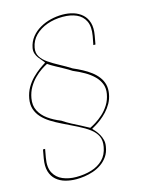

<svg xmlns="http://www.w3.org/2000/svg" viewBox="-122 -754 734 967"><g transform="rotate(-15 245.0 -270.5)"><path d="M155 139Q174.5 139 197.2 135.8Q220 132.5 243 124.8Q266 117 286 103.2Q306 89.5 320.5 68.8Q335 48 339.5 19Q343 0 339 -16Q335 -32 327.2 -45.5Q319.5 -59 311 -69Q302.5 -79 296 -85.5Q303 -89.5 316.5 -97.5Q330 -105.5 346.2 -118Q362.5 -130.5 378.5 -147.5Q394.5 -164.5 406.8 -186.2Q419 -208 423.5 -234.5Q428 -261 422.5 -282.5Q417 -304 403.2 -322.2Q389.5 -340.5 370 -355.2Q350.5 -370 327.5 -382.2Q304.5 -394.5 280 -405Q250.5 -423.5 220.5 -439.5Q190.5 -455.5 166.2 -472Q142 -488.5 129.5 -508.5Q117 -528.5 122 -555.5Q128.5 -591.5 153.8 -616.8Q179 -642 216.5 -655.5Q254 -669 298 -669Q339.5 -669 369.8 -655.5Q400 -642 414 -612.8Q428 -583.5 419.5 -536L411 -491.5H422L430 -536Q437 -574.5 429 -601.8Q421 -629 402 -646.2Q383 -663.5 356.5 -671.8Q330 -680 299.5 -680Q269.5 -680 239 -672.8Q208.5 -665.5 181.8 -650.2Q155 -635 136.2 -611.5Q117.5 -588 111.5 -556Q109 -541 113.2 -527.8Q117.5 -514.5 125.8 -503.5Q134 -492.5 141.8 -484Q149.5 -475.5 153.5 -469Q139.5 -460.5 120.5 -446.8Q101.5 -433 82.5 -414Q63.5 -395 49.2 -370.5Q35 -346 29.5 -315.5Q24 -284.5 32 -260Q40 -235.5 58 -216Q76 -196.5 100.8 -181Q125.5 -165.5 153.5 -152Q196 -131.5 230.5 -114.2Q265 -97 289 -79Q313 -61 323.8 -38Q334.5 -15 328.5 17.5Q321.5 57.5 297 81.8Q272.5 106 236.2 117Q200 128 157 128Q118 128 86.8 114.8Q55.5 101.5 40 72.5Q24.5 43.5 33 -5L41 -49.5H30L22 -5Q15 35 23.2 62.5Q31.5 90 51 107Q70.5 124 97.5 131.5Q124.5 139 155 139ZM288.5 -93Q268.5 -104.5 246 -115.8Q223.5 -127 200.8 -139Q178 -151 156.5 -165.5Q119.5 -180 91 -200.5Q62.5 -221 48.2 -249Q34 -277 40.5 -314Q46 -344.5 60.2 -368.8Q74.5 -393 92.8 -411.2Q111 -429.5 129.5 -441.8Q148 -454 161 -460.5Q174 -451 194.8 -439.8Q215.5 -428.5 237.5 -416.5Q259.5 -404.5 277 -393Q308.5 -380 335.5 -364.2Q362.5 -348.5 381.5 -329.5Q400.5 -310.5 409.2 -287.5Q418 -264.5 413 -236.5Q407.5 -205.5 392.2 -181.2Q377 -157 357.2 -139.2Q337.5 -121.5 318.8 -110Q300 -98.5 288.5 -93Z"/></g></svg>

Font: Anybody Thin
Style: Italic
Weight: 100
Italic angle: -10°
Designer: Tyler Finck
Foundry: Etcetera Type Company
Version: Version 1.114;gftools[0.9.25]